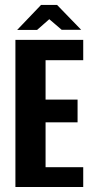

<svg xmlns="http://www.w3.org/2000/svg" viewBox="-20 -751 374 771"><path d="M41.9 0V-591H314.2V-509.3H163V-351H291.5V-259.7H163V-79.7H314.2V0ZM48.8 -630.7 144.7 -731.1H209.3L305.9 -631.4H227.6L177.9 -673.9L128.8 -630.7Z"/></svg>

Font: Alumni Sans SC Thin
Style: Regular
Weight: 100
Designer: Robert E. Leuschke
Foundry: Robert E. Leuschke
Version: Version 1.018